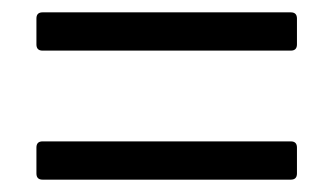

<svg xmlns="http://www.w3.org/2000/svg" viewBox="-20 -472 540 311"><path d="M39 -400V-442Q39 -452 49 -452H451Q461 -452 461 -442V-400Q461 -390 451 -390H49Q39 -390 39 -400ZM39 -191V-233Q39 -243 49 -243H451Q461 -243 461 -233V-191Q461 -181 451 -181H49Q39 -181 39 -191Z"/></svg>

Font: Barlow
Style: Regular
Weight: 400
Designer: Jeremy Tribby
Foundry: Tribby Type
Version: Version 1.408;December 10, 2018;FontCreator 11.5.0.2430 64-b